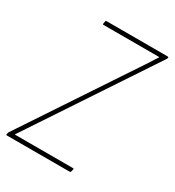

<svg xmlns="http://www.w3.org/2000/svg" viewBox="-170 -750 769 845"><g transform="rotate(30 214.5 -327.5)"><path d="M-6 0Q-10 0 -9 -4L-8 -8Q-8 -14 -5 -17L347 -547Q361 -568 375.5 -590Q390 -612 403 -633V-634Q379 -634 353.5 -634Q328 -634 302 -634H119Q115 -634 116 -639L118 -651Q119 -655 124 -655H433Q439 -655 438 -651L437 -647Q436 -645 435.5 -643.5Q435 -642 433 -640L86 -117Q70 -93 54.5 -69.5Q39 -46 23 -22V-21Q48 -21 72.5 -21Q97 -21 122 -21H319Q323 -21 322 -16L319 -4Q318 0 314 0Z"/></g></svg>

Font: Sofia Sans Condensed Thin
Style: Italic
Weight: 250
Italic angle: -9°
Version: Version 4.100